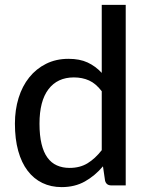

<svg xmlns="http://www.w3.org/2000/svg" viewBox="-20 -758 602 785"><path d="M396 -385Q372 -416.5 344.2 -429Q316.5 -441.5 282 -441.5Q215 -441.5 178.2 -393.2Q141.5 -345 141.5 -252.5Q141.5 -204 149.8 -169.8Q158 -135.5 173.8 -113.8Q189.5 -92 212.5 -81.8Q235.5 -71.5 264.5 -71.5Q307 -71.5 338 -90.5Q369 -109.5 396 -144ZM494 -738V0H435Q414.5 0 409.5 -19.5L401 -78Q368.5 -39.5 327.2 -16.2Q286 7 232 7Q188.5 7 153.2 -10Q118 -27 93 -59.8Q68 -92.5 54.5 -141Q41 -189.5 41 -252.5Q41 -309 56 -357.5Q71 -406 99.5 -441.5Q128 -477 168.5 -497.2Q209 -517.5 260 -517.5Q306 -517.5 338.2 -502.5Q370.5 -487.5 396 -460V-738Z"/></svg>

Font: TypoPRO Lato
Style: Regular
Weight: 500
Designer: Lukasz Dziedzic with Adam Twardoch and Botio Nikoltchev
Foundry: tyPoland Lukasz Dziedzic
Version: Version 2.010; 2014-09-01; http://www.latofonts.com/